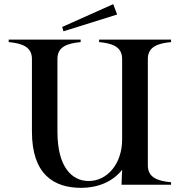

<svg xmlns="http://www.w3.org/2000/svg" viewBox="-20 -891 874 926"><path d="M805 -688V-700H458V-688C521 -682 569 -666 569 -607V-218C569 -102 498 -18 408 -18C326 -18 257 -86 257 -256V-607C257 -667 307 -682 369 -688V-700H22V-688C85 -682 134 -666 134 -607V-257C134 -50 239 15 372 15C452 15 524 -15 569 -72L566 0H805V-12C742 -18 693 -34 693 -93V-607C693 -666 742 -682 805 -688ZM545 -821 526 -871 280 -761 286 -740Z"/></svg>

Font: Sprat Medium
Style: Regular
Weight: 500
Designer: Ethan Nakache
Foundry: Collletttivo
Version: Version 2.000;Glyphs 3.2 (3217)